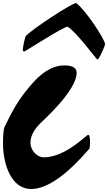

<svg xmlns="http://www.w3.org/2000/svg" viewBox="-20 -1243 719 1278"><path d="M679.2 -948.7C679.2 -980.5 547.9 -1179.2 486.8 -1223.1C447.3 -1216.3 196.3 -1049.8 152.3 -1003.9C147 -998.5 131.8 -932.6 131.8 -910.6C131.8 -903.8 135.7 -900.4 141.1 -899.9C147 -899.9 399.9 -1064.5 430.2 -1065.4C486.3 -1032.7 622.6 -847.7 627.4 -847.2C633.3 -847.2 634.3 -851.1 638.7 -856.9C648.9 -872.1 679.2 -938 679.2 -948.7ZM0 -291C0 -140.6 59.1 15.1 187 15.1C308.1 15.1 446.8 -106 564.5 -241.7C568.8 -247.6 573.7 -250.5 576.2 -256.3C577.6 -260.3 579.1 -278.8 579.1 -297.9C579.1 -320.8 576.7 -345.2 568.4 -345.2C565.4 -345.2 562 -343.3 559.1 -341.3C515.1 -306.2 397.5 -195.8 270.5 -195.8C224.6 -195.8 182.6 -245.1 182.6 -292.5C182.6 -339.8 208.5 -381.3 247.1 -420.9C270.5 -444.8 490.2 -640.6 490.2 -758.3C490.2 -800.3 445.3 -807.6 407.2 -807.6C292 -807.6 205.1 -699.7 175.8 -665C105 -582.5 62 -506.8 9.3 -395.5C2.9 -381.3 0 -328.1 0 -291Z"/></svg>

Font: Bodega Script
Style: Medium
Weight: 500
Italic angle: 39.7°
Version: Version 001.000